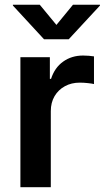

<svg xmlns="http://www.w3.org/2000/svg" viewBox="-20 -779 436 799"><path d="M64.9 0V-541H187.5V-450.7H192.4Q207.5 -497.6 242.9 -522.7Q278.3 -547.9 325.7 -547.9Q336.9 -547.9 349.6 -546.9Q362.3 -545.9 371.1 -544.4V-429.2Q363.8 -431.2 346.2 -433.1Q328.6 -435.1 311.5 -435.1Q277.3 -435.1 250 -420.2Q222.7 -405.3 207 -378.7Q191.4 -352.1 191.4 -316.4V0ZM145.5 -759.3 214.8 -675.3 283.7 -759.3H396V-755.9L266.1 -615.7H163.1L33.7 -755.9V-759.3Z"/></svg>

Font: Inter 17pt SemiBold
Style: Regular
Weight: 600
Version: Version 4.001;git-66647c0bb